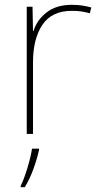

<svg xmlns="http://www.w3.org/2000/svg" viewBox="-20 -556 415 797"><path d="M278 -536Q302 -536 321.5 -533Q341 -530 359 -525L353 -501Q334 -506 317.5 -508.5Q301 -511 278 -511Q195 -511 156 -453Q117 -395 117 -297V0H91V-528H115L117 -427H119Q133 -473 173.5 -504.5Q214 -536 278 -536ZM142 67Q133 106 118.5 146Q104 186 83 221H66V215Q74 200 84 171.5Q94 143 102 112.5Q110 82 113 61H142Z"/></svg>

Font: Noto Sans Devanagari Thin
Style: Regular
Weight: 100
Designer: Jelle Bosma - Monotype Design Team
Foundry: Monotype Imaging Inc.
Version: Version 2.004; ttfautohint (v1.8.4.7-5d5b)